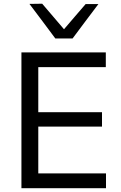

<svg xmlns="http://www.w3.org/2000/svg" viewBox="-20 -988 634 1008"><path d="M92.5 0V-713H535.5V-635.5H181V-399H515.5V-323.5H181V-77.5H536.5V0ZM270.5 -786Q236.5 -832 202.5 -877.2Q168.5 -922.5 134.5 -967.5L201.5 -968.5Q230 -935 258.5 -901.8Q287 -868.5 316 -834.5Q344.5 -868 372.8 -900.8Q401 -933.5 429.5 -966.5H496.5Q463 -922 429 -877Q395 -832 361 -786Z"/></svg>

Font: Commissioner
Style: Regular
Weight: 400
Designer: Kostas Bartsokas
Foundry: Kostas Bartsokas
Version: Version 1.000; ttfautohint (v1.8.3)